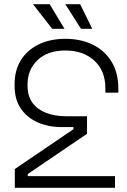

<svg xmlns="http://www.w3.org/2000/svg" viewBox="-20 -900 607 920"><path d="M547 -475V-456H485V-476Q485 -561 432 -609.5Q379 -658 294 -658Q208 -658 160 -612Q112 -566 112 -496V-490Q112 -438 136.5 -406Q161 -374 202.5 -358.5Q244 -343 294 -343H397V-259L113 -66V-56H531V0H51V-90L332 -281V-291H277Q212 -291 161 -313.5Q110 -336 80 -379.5Q50 -423 50 -488V-498Q50 -563 80 -611.5Q110 -660 165 -687Q220 -714 294 -714Q367 -714 424.5 -686Q482 -658 514.5 -604.5Q547 -551 547 -475ZM230 -762 138 -880H218L289 -762ZM368 -762 293 -880H364L422 -762Z"/></svg>

Font: Space 7353
Style: Regular
Weight: 400
Designer: Christine Claussen + Ruben Lyon  (Space 7353)
Version: Version 1.000;FEAKit 1.0